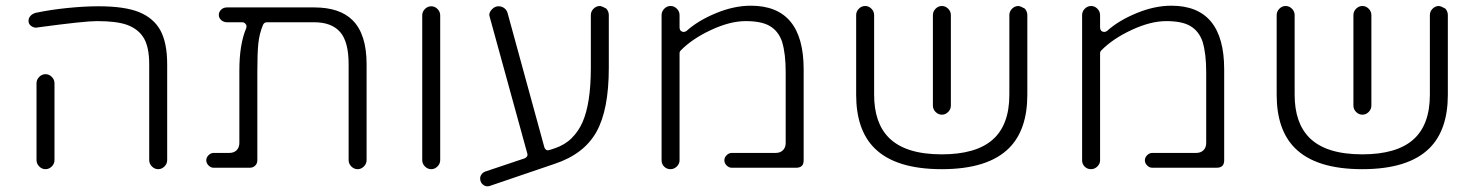

<svg xmlns="http://www.w3.org/2000/svg" viewBox="-20 -602 5185 673"><path d="M171 -41Q171 -28 161.5 -18.5Q152 -9 139.5 -9Q127 -9 117.5 -18.5Q108 -28 108 -41V-310Q108 -323 117.5 -332.5Q127 -342 139.5 -342Q152 -342 161.5 -332.5Q171 -323 171 -310ZM566 -41Q566 -28 556.5 -18.5Q547 -9 534.5 -9Q522 -9 512.5 -18.5Q503 -28 503 -41V-377Q503 -435 485 -467Q466 -500 425 -515Q388 -528 321 -528Q320 -528 319 -528Q276 -528 113 -506Q110 -505 107 -505Q97 -505 88.5 -511.5Q80 -518 80 -529Q80 -539 87 -546.5Q94 -554 105 -557Q157 -568 216.5 -574Q276 -580 325 -580Q417 -580 467.5 -559.5Q518 -539 542 -496Q566 -452 566 -377Z M1081 -576Q1171 -576 1216 -531Q1265 -482 1265 -377V-41Q1265 -28 1255.5 -18.5Q1246 -9 1233.5 -9Q1221 -9 1211.5 -18.5Q1202 -28 1202 -41V-377Q1202 -456 1172 -490Q1142 -524 1081 -524H916Q906 -524 902 -515Q889 -484 885.5 -449.5Q882 -415 882 -351V-40Q882 -29 874.5 -21.5Q867 -14 855 -14H729Q719 -14 711 -22Q703 -30 703 -40Q703 -50 711 -58Q719 -66 729 -66H784Q800 -66 809.5 -75.5Q819 -85 819 -101V-355Q819 -447 843 -503Q844 -506 844 -510.5Q844 -515 839.5 -519.5Q835 -524 829 -524H776Q764 -524 755.5 -531.5Q747 -539 747 -550Q747 -560 755 -568Q763 -576 776 -576Z M1523 -41Q1523 -28 1513.5 -18.5Q1504 -9 1491.5 -9Q1479 -9 1469.5 -18.5Q1460 -28 1460 -41V-548Q1460 -561 1469.5 -570.5Q1479 -580 1491.5 -580Q1504 -580 1513.5 -570.5Q1523 -561 1523 -548Z M1828 -65Q1828 -65 1697 -541L1695 -549Q1695 -560 1705 -570Q1715 -580 1727 -580Q1739 -580 1747.5 -573.5Q1756 -567 1759 -557L1888 -86Q1889 -82 1892.5 -78.5Q1896 -75 1900 -75Q1904 -75 1924 -82Q1960 -94 1984 -118Q2008 -142 2022 -174Q2051 -240 2051 -364V-549Q2051 -562 2060.5 -571.5Q2070 -581 2083 -581Q2091 -580 2105 -572Q2114 -562 2114 -549V-364Q2114 -217 2070.5 -139.5Q2027 -62 1925 -28Q1698 49 1696 50Q1694 51 1687.5 51Q1681 51 1674 46Q1663 38 1663 23Q1663 16 1668 9Q1673 2 1682 -1L1819 -47Q1822 -48 1825.5 -51.5Q1829 -55 1829 -59Q1829 -63 1828 -65Z M2797 -359Q2797 -359 2797 -40Q2797 -27 2790.5 -20.5Q2784 -14 2770 -14H2545Q2535 -14 2527 -22Q2519 -30 2519 -40Q2519 -50 2527 -58Q2535 -66 2545 -66H2699Q2715 -66 2724.5 -75.5Q2734 -85 2734 -101V-349Q2734 -413 2722 -453Q2722 -454 2722 -454Q2709 -493 2678 -511Q2649 -528 2594 -528Q2539 -528 2472.5 -497Q2406 -466 2366 -425Q2362 -421 2362 -415V-40Q2362 -28 2352.5 -18.5Q2343 -9 2330 -9Q2317 -9 2308 -18Q2299 -27 2299 -40V-549Q2299 -562 2308.5 -571.5Q2318 -581 2330.5 -581Q2343 -581 2352.5 -571.5Q2362 -562 2362 -549V-505Q2362 -499 2366 -494Q2371 -490 2376.5 -490Q2382 -490 2387 -494Q2427 -530 2490 -556Q2553 -582 2612 -582Q2797 -582 2797 -359Z M3250 -232V-549Q3250 -562 3259.5 -571.5Q3269 -581 3281.5 -581Q3294 -581 3303.5 -571.5Q3313 -562 3313 -549V-232Q3313 -219 3303.5 -209.5Q3294 -200 3281.5 -200Q3269 -200 3259.5 -209.5Q3250 -219 3250 -232ZM3518 -549Q3518 -562 3527.5 -571.5Q3537 -581 3550 -581Q3558 -580 3572 -572Q3581 -562 3581 -549V-270Q3581 -147 3517 -83Q3443 -9 3281 -9Q3119 -9 3045 -83Q2981 -147 2981 -270Q2981 -270 2981 -549Q2981 -562 2990.5 -571.5Q3000 -581 3012.5 -581Q3025 -581 3034.5 -571.5Q3044 -562 3044 -549V-270Q3044 -171 3096 -119Q3154 -61 3281 -61Q3401 -61 3459.5 -112.5Q3518 -164 3518 -270Z M4271 -359Q4271 -359 4271 -40Q4271 -27 4264.5 -20.5Q4258 -14 4244 -14H4019Q4009 -14 4001 -22Q3993 -30 3993 -40Q3993 -50 4001 -58Q4009 -66 4019 -66H4173Q4189 -66 4198.5 -75.5Q4208 -85 4208 -101V-349Q4208 -413 4196 -453Q4196 -454 4196 -454Q4183 -493 4152 -511Q4123 -528 4068 -528Q4013 -528 3946.5 -497Q3880 -466 3840 -425Q3836 -421 3836 -415V-40Q3836 -28 3826.5 -18.5Q3817 -9 3804 -9Q3791 -9 3782 -18Q3773 -27 3773 -40V-549Q3773 -562 3782.5 -571.5Q3792 -581 3804.5 -581Q3817 -581 3826.5 -571.5Q3836 -562 3836 -549V-505Q3836 -499 3840 -494Q3845 -490 3850.5 -490Q3856 -490 3861 -494Q3901 -530 3964 -556Q4027 -582 4086 -582Q4271 -582 4271 -359Z M4724 -232V-549Q4724 -562 4733.5 -571.5Q4743 -581 4755.5 -581Q4768 -581 4777.5 -571.5Q4787 -562 4787 -549V-232Q4787 -219 4777.5 -209.5Q4768 -200 4755.5 -200Q4743 -200 4733.5 -209.5Q4724 -219 4724 -232ZM4992 -549Q4992 -562 5001.5 -571.5Q5011 -581 5024 -581Q5032 -580 5046 -572Q5055 -562 5055 -549V-270Q5055 -147 4991 -83Q4917 -9 4755 -9Q4593 -9 4519 -83Q4455 -147 4455 -270Q4455 -270 4455 -549Q4455 -562 4464.5 -571.5Q4474 -581 4486.5 -581Q4499 -581 4508.5 -571.5Q4518 -562 4518 -549V-270Q4518 -171 4570 -119Q4628 -61 4755 -61Q4875 -61 4933.5 -112.5Q4992 -164 4992 -270Z"/></svg>

Font: Kurewa Gothic CJK TC Regular
Style: Regular
Weight: 400
Designer: Max Yao
Foundry: Max-Everyday
Version: Version 1.071; ttfautohint (v1.8.3)